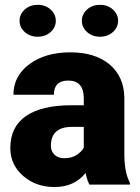

<svg xmlns="http://www.w3.org/2000/svg" viewBox="-20 -751 571 781"><path d="M343.8 0Q335 -16.1 328.1 -47.4Q282.7 9.8 201.2 9.8Q126.5 9.8 74.2 -35.4Q22 -80.6 22 -148.9Q22 -234.9 85.4 -278.8Q148.9 -322.8 270 -322.8H320.8V-350.6Q320.8 -423.3 257.8 -423.3Q199.2 -423.3 199.2 -365.7H34.7Q34.7 -442.4 99.9 -490.2Q165 -538.1 266.1 -538.1Q367.2 -538.1 425.8 -488.8Q484.4 -439.5 485.8 -353.5V-119.6Q486.8 -46.9 508.3 -8.3V0ZM240.7 -107.4Q271.5 -107.4 291.7 -120.6Q312 -133.8 320.8 -150.4V-234.9H272.9Q187 -234.9 187 -157.7Q187 -135.3 202.1 -121.3Q217.3 -107.4 240.7 -107.4ZM59.6 -666.5Q59.6 -693.4 80.8 -712.4Q102.1 -731.4 133.3 -731.4Q164.6 -731.4 185.8 -712.4Q207 -693.4 207 -666.5Q207 -639.6 185.8 -620.6Q164.6 -601.6 133.3 -601.6Q102.1 -601.6 80.8 -620.6Q59.6 -639.6 59.6 -666.5ZM313 -666.5Q313 -693.4 334.2 -712.4Q355.5 -731.4 386.7 -731.4Q418 -731.4 439.2 -712.4Q460.4 -693.4 460.4 -666.5Q460.4 -639.6 439.2 -620.6Q418 -601.6 386.7 -601.6Q355.5 -601.6 334.2 -620.6Q313 -639.6 313 -666.5Z"/></svg>

Font: Roboto Black
Style: Regular
Weight: 900
Designer: Google
Version: Version 2.134; 2016